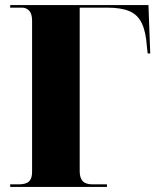

<svg xmlns="http://www.w3.org/2000/svg" viewBox="-20 -734 635 754"><path d="M20 0V-10H53Q82 -10 94 -21.5Q106 -33 106 -59V-653Q106 -680 94.5 -692Q83 -704 67 -704H20V-714H563L570 -524H560L557 -550Q553 -609 537 -642.5Q521 -676 488.5 -690Q456 -704 401 -704H293V-61Q293 -36 304.5 -23Q316 -10 344 -10H400V0Z"/></svg>

Font: Noto Serif Display SemiCondensed Black
Style: Regular
Weight: 900
Width: 4
Designer: Monotype Design Team
Foundry: Monotype Imaging Inc.
Version: Version 2.009